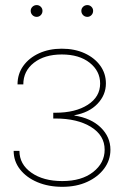

<svg xmlns="http://www.w3.org/2000/svg" viewBox="-20 -720 480 748"><path d="M222.7 7.8Q168.5 7.8 125.7 -10.3Q83 -28.3 58.1 -60.1Q33.2 -91.8 33.2 -132.3H55.7Q55.7 -80.1 102.1 -47.4Q148.4 -14.6 222.7 -14.6Q297.9 -14.6 342.8 -49.8Q387.7 -85 387.7 -136.7Q387.7 -192.4 334.7 -225.3Q281.7 -258.3 195.8 -258.3H187.5V-280.8H195.8Q273.9 -280.8 322 -311.8Q370.1 -342.8 370.1 -394.5Q370.1 -443.4 329.3 -475.6Q288.6 -507.8 220.7 -507.8Q153.8 -507.8 112.3 -475.6Q70.8 -443.4 70.8 -391.1H48.3Q48.3 -432.1 70.8 -463.4Q93.3 -494.6 132.3 -512.5Q171.4 -530.3 220.7 -530.3Q271 -530.3 309.8 -512.5Q348.6 -494.6 370.6 -464.1Q392.6 -433.6 392.6 -395Q392.6 -350.1 359.9 -315.7Q327.1 -281.2 269.5 -271V-270Q335 -259.8 372.6 -223.1Q410.2 -186.5 410.2 -136.7Q410.2 -96.2 386 -63.5Q361.8 -30.8 319.8 -11.5Q277.8 7.8 222.7 7.8ZM320.3 -654.3Q310.5 -654.3 303.7 -661.1Q296.9 -668 296.9 -677.7Q296.9 -687 303.7 -693.6Q310.5 -700.2 320.3 -700.2Q329.6 -700.2 336.2 -693.6Q342.8 -687 342.8 -677.7Q342.8 -668 336.2 -661.1Q329.6 -654.3 320.3 -654.3ZM123 -654.3Q113.3 -654.3 106.4 -661.1Q99.6 -668 99.6 -677.7Q99.6 -687 106.4 -693.6Q113.3 -700.2 123 -700.2Q132.3 -700.2 138.9 -693.6Q145.5 -687 145.5 -677.7Q145.5 -668 138.9 -661.1Q132.3 -654.3 123 -654.3Z"/></svg>

Font: Inter 28pt Thin
Style: Regular
Weight: 250
Designer: Rasmus Andersson
Foundry: rsms
Version: Version 4.001;git-66647c0bb